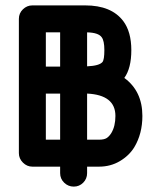

<svg xmlns="http://www.w3.org/2000/svg" viewBox="-20 -684 600 712"><path d="M441 -395Q508 -346 508 -254Q508 -188 478 -138Q459 -107 424.5 -86.5Q390 -66 347 -66H303Q303 -62 303 -54.5Q303 -47 303 -43Q303 -43 303 -42Q303 -21 288.5 -6.5Q274 8 253.5 8Q233 8 218 -6.5Q203 -21 203 -42Q203 -43 203 -43Q203 -47 203 -54.5Q203 -62 203 -66H100Q80 -66 65 -81Q50 -96 50 -116V-381Q50 -384 50 -387.5Q50 -391 50 -394V-614Q50 -635 65 -649.5Q80 -664 100 -664H296Q393 -664 437 -606Q467 -566 467 -498Q467 -431 441 -395ZM347 -166Q366 -166 375.5 -172Q385 -178 393 -191Q408 -216 408 -254Q408 -332 303 -337V-166ZM150 -337Q150 -309 150 -252Q150 -195 150 -166H203V-337ZM367 -498Q367 -533 357 -546Q345 -563 303 -564V-438Q348 -440 360 -454Q367 -463 367 -498ZM150 -564Q150 -543 150 -501Q150 -459 150 -437H203V-564Z"/></svg>

Font: Brass Mono
Style: Bold
Weight: 700
Monospace: yes
Version: Version 1.100; ttfautohint (v1.8.3) -l 8 -r 50 -G 200 -x 14 